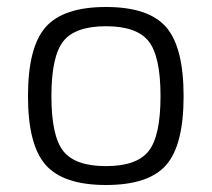

<svg xmlns="http://www.w3.org/2000/svg" viewBox="-20 -517 605 549"><path d="M60 -242Q60 -382 110.5 -439.5Q161 -497 283 -497Q405 -497 455 -439.5Q505 -382 505 -242Q505 -102 455 -45Q405 12 283 12Q161 12 110.5 -45.5Q60 -103 60 -242ZM405 -399Q371 -442 283 -442Q195 -442 161 -399Q127 -356 127 -242Q127 -128 161 -85Q195 -42 283 -42Q371 -42 405 -85Q439 -128 439 -242Q439 -356 405 -399Z"/></svg>

Font: Exo 2.0 Light
Style: Regular
Weight: 300
Designer: Natanael Gama
Version: Version 1.001;PS 001.001;hotconv 1.0.70;makeotf.lib2.5.58329